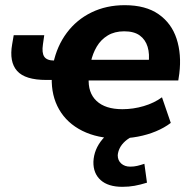

<svg xmlns="http://www.w3.org/2000/svg" viewBox="-20 -524 731 742"><path d="M437 11Q357 11 298 -18.5Q239 -48 208.5 -101Q178 -154 180 -224L190 -215H159Q77 -215 46 -250Q15 -285 27 -353L33 -388H151L146 -353Q141 -320 151 -305Q161 -290 190 -290H203L186 -279Q200 -346 238 -397Q276 -448 333.5 -476Q391 -504 462 -504Q543 -504 593 -469Q643 -434 662.5 -374Q682 -314 673 -240L669 -213H313L323 -224Q319 -166 353 -134Q387 -102 453 -102Q495 -102 535.5 -114Q576 -126 606 -148L640 -49Q615 -30 582.5 -16.5Q550 -3 513 4Q476 11 437 11ZM460 -403Q423 -403 396.5 -387Q370 -371 354 -344Q338 -317 331 -284L326 -293H570L554 -278Q559 -315 550.5 -343Q542 -371 520 -387Q498 -403 460 -403ZM453 198Q398 198 369 172Q340 146 341 101Q343 53 376.5 13.5Q410 -26 461 -45L499 0Q478 9 464 21.5Q450 34 443 48Q436 62 435 76Q435 96 448.5 108Q462 120 483 120Q498 120 510.5 117Q523 114 538 109L548 182Q522 190 500 194Q478 198 453 198Z"/></svg>

Font: Nunito Sans 11pt ExtraBold
Style: Italic
Weight: 800
Italic angle: -9°
Version: Version 3.101;gftools[0.9.27]